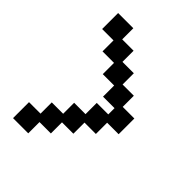

<svg xmlns="http://www.w3.org/2000/svg" viewBox="-231 -839 1062 1062"><g transform="rotate(45 300.0 -308.0)"><path d="M62 103V-22H152V-110H241V-196H330V-284H420V-333H330V-420H241V-508H151V-594H62V-719H181V-632H270V-545H359V-457H447V-370H538V-247H448V-159H359V-72H270V15H181V103Z"/></g></svg>

Font: Pixelify Sans SemiBold
Style: Regular
Weight: 600
Designer: Stefie Justprince
Foundry: Typecalism Foundryline
Version: Version 1.000